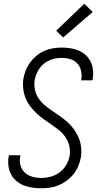

<svg xmlns="http://www.w3.org/2000/svg" viewBox="-20 -997 540 1025"><path d="M201 8Q176 8 152 4.5Q128 1 106.5 -7.5Q85 -16 67.5 -31Q50 -46 39 -66.5Q28 -87 25 -111Q22 -135 26 -160Q27 -162 27.5 -164Q28 -166 28 -168H89Q88 -167 88 -165.5Q88 -164 88 -163Q83 -138 89.5 -114.5Q96 -91 112.5 -75.5Q129 -60 152.5 -53.5Q176 -47 201 -47Q226 -47 251.5 -54Q277 -61 299 -77.5Q321 -94 334.5 -118Q348 -142 352 -167Q356 -194 349.5 -219.5Q343 -245 329 -265.5Q315 -286 295 -302Q275 -318 254.5 -332Q234 -346 213.5 -360.5Q193 -375 174.5 -392.5Q156 -410 141 -430Q126 -450 116.5 -473.5Q107 -497 104 -523.5Q101 -550 105 -577Q109 -600 118 -622.5Q127 -645 141.5 -664.5Q156 -684 175.5 -700Q195 -716 217 -725.5Q239 -735 262.5 -739Q286 -743 308 -743Q332 -743 355.5 -739.5Q379 -736 400 -727Q421 -718 437.5 -703Q454 -688 464 -667.5Q474 -647 476.5 -623.5Q479 -600 475 -576Q475 -574 474.5 -572Q474 -570 473 -568H413Q413 -569 413 -570.5Q413 -572 414 -574Q418 -597 412.5 -620Q407 -643 392 -659Q377 -675 354.5 -681.5Q332 -688 308 -688Q284 -688 259 -680.5Q234 -673 214 -656.5Q194 -640 181.5 -616.5Q169 -593 165 -568Q161 -541 167 -515.5Q173 -490 187.5 -469.5Q202 -449 221.5 -433Q241 -417 262 -403Q283 -389 303.5 -374.5Q324 -360 342.5 -343Q361 -326 375.5 -305.5Q390 -285 400 -261.5Q410 -238 413 -211.5Q416 -185 412 -158Q408 -135 398.5 -112Q389 -89 373.5 -69Q358 -49 337.5 -33.5Q317 -18 294.5 -8.5Q272 1 248 4.5Q224 8 201 8ZM317 -797 280 -833 430 -977 475 -933Z"/></svg>

Font: Iosevka SS04 Light
Style: Italic
Weight: 300
Italic angle: -9°
Monospace: yes
Designer: Belleve Invis
Foundry: Belleve Invis
Version: Version 19.0.0; ttfautohint (v1.8.4)